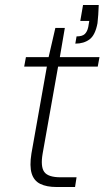

<svg xmlns="http://www.w3.org/2000/svg" viewBox="-20 -750 419 770"><path d="M207 0Q167 0 141.5 -12.5Q116 -25 107 -54.5Q98 -84 106 -134L168 -483H77L84 -521H175L202 -638H240L220 -521H379L372 -483H213L151 -134Q142 -82 157.5 -60.5Q173 -39 223 -39H287L281 0ZM282 -575 287 -604Q310 -604 320 -613.5Q330 -623 334 -642L338 -666H302L313 -730H376Q375 -707 374 -690.5Q373 -674 371 -657Q362 -609 339 -592Q316 -575 282 -575Z"/></svg>

Font: DM Sans 10pt ExtraLight
Style: Italic
Weight: 250
Italic angle: -10°
Version: Version 4.004;gftools[0.9.30]